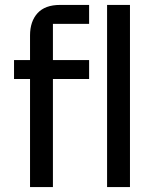

<svg xmlns="http://www.w3.org/2000/svg" viewBox="-20 -760 640 780"><path d="M102 0V-439H37V-516H102V-616Q102 -673 132.5 -706.5Q163 -740 224 -740H342V-663H195V-516H342V-439H195V0ZM415 0V-740H508V0Z"/></svg>

Font: IBM Plex Mono Text
Style: Regular
Weight: 450
Designer: Mike Abbink, Paul van der Laan, Pieter van Rosmalen
Foundry: Bold Monday
Version: Version 2.000